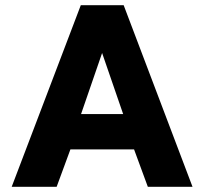

<svg xmlns="http://www.w3.org/2000/svg" viewBox="-20 -719 786 739"><path d="M291 -699H456L721 0H549L496 -144H251L198 0H25ZM454 -280 373 -515 292 -280Z"/></svg>

Font: Readiness
Style: Bold
Weight: 700
Designer: Katatrad Team
Foundry: CadsonDemak
Version: Version 1.00;January 16, 2020;FontCreator 12.0.0.2550 64-bit